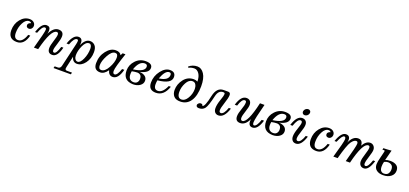

<svg xmlns="http://www.w3.org/2000/svg" viewBox="49 -2127 7994 3750"><g transform="rotate(20 4046.0 -251.5)"><path d="M234.9 12.7Q57.1 12.7 57.1 -169.9Q57.1 -302.2 135.5 -398.9Q213.9 -495.6 324.2 -495.6Q377.9 -495.6 410.9 -467Q443.8 -438.5 443.8 -394Q443.8 -361.3 421.6 -337.2Q399.4 -313 369.1 -313Q345.2 -313 328.6 -325.9Q312 -338.9 312 -366.7Q312 -409.7 374 -429.2Q359.9 -454.1 324.2 -454.1Q256.3 -454.1 206.8 -360.1Q157.2 -266.1 157.2 -152.8Q157.2 -30.8 244.6 -30.8Q343.8 -30.8 399.4 -195.3H442.4Q389.6 12.7 234.9 12.7Z M971.2 12.7Q873 12.7 873 -95.2Q873 -150.4 906.7 -253.2Q940.4 -356 940.4 -396Q940.4 -439.9 905.8 -439.9Q787.6 -439.9 677.2 0H588.4Q687.5 -354 687.5 -407.2Q687.5 -442.9 656.7 -442.9Q602.5 -442.9 548.3 -293H505.4Q570.8 -496.6 674.3 -496.6Q753.4 -496.6 753.4 -415.5Q753.4 -382.8 743.7 -342.8Q817.9 -496.6 923.3 -496.6Q1030.3 -496.6 1030.3 -393.1Q1030.3 -332.5 995.1 -228.8Q960 -125 960 -85Q960 -42 992.7 -42Q1040.5 -42 1086.4 -195.3H1130.4Q1081.1 12.7 971.2 12.7Z M1445.3 244.1H1085.4L1095.2 205.1H1159.2Q1212.9 205.1 1226.6 146L1341.3 -345.2Q1351.1 -387.7 1351.1 -414.1Q1351.1 -441.9 1325.2 -441.9Q1265.6 -441.9 1210.9 -293H1160.2Q1231 -496.1 1338.4 -496.1Q1421.4 -496.1 1421.4 -398.9Q1421.4 -374 1417.5 -352.1Q1481.9 -496.1 1580.1 -496.1Q1639.6 -496.1 1680.9 -452.6Q1722.2 -409.2 1722.2 -317.4Q1722.2 -181.2 1649.9 -85Q1577.6 11.2 1483.9 11.2Q1396 11.2 1368.2 -92.8L1316.4 140.6Q1312 160.6 1312 171.4Q1312 205.1 1352.5 205.1H1455.1ZM1632.3 -357.9Q1632.3 -400.4 1616.2 -424.3Q1600.1 -448.2 1574.7 -448.2Q1506.8 -448.2 1458 -342.5Q1409.2 -236.8 1409.2 -140.1Q1409.2 -95.7 1429.4 -64Q1449.7 -32.2 1483.4 -32.2Q1539.1 -32.2 1585.7 -137.2Q1632.3 -242.2 1632.3 -357.9Z M2314 -488.3Q2208.5 -178.2 2208.5 -108.4Q2208.5 -46.9 2247.1 -46.9Q2300.3 -46.9 2351.1 -195.3H2397Q2343.3 13.2 2227.1 13.2Q2145 13.2 2120.1 -86.9Q2051.8 13.2 1966.8 13.2Q1834 13.2 1834 -131.3Q1834 -280.3 1920.2 -389.2Q2006.3 -498 2110.8 -498Q2202.6 -498 2229.5 -438L2255.4 -488.3ZM1971.7 -37.1Q2047.9 -37.1 2112.3 -153.3Q2176.8 -269.5 2176.8 -367.2Q2176.8 -446.8 2117.7 -446.8Q2045.4 -446.8 1980.2 -326.2Q1915 -205.6 1915 -117.7Q1915 -37.1 1971.7 -37.1Z M2651.4 12.2Q2441.9 6.8 2441.9 -200.2Q2441.9 -318.4 2526.4 -408.2Q2610.8 -498 2732.9 -498Q2874 -498 2874 -406.2Q2874 -302.2 2689.9 -259.8Q2761.7 -256.3 2806.2 -223.6Q2850.6 -190.9 2850.6 -130.9Q2850.6 -69.8 2793.7 -28.8Q2736.8 12.2 2651.4 12.2ZM2550.8 -261.7Q2787.1 -293.9 2787.1 -399.4Q2787.1 -450.7 2731 -450.7Q2615.7 -450.7 2550.8 -261.7ZM2647 -29.8Q2698.2 -29.8 2722.4 -60.5Q2746.6 -91.3 2746.6 -131.8Q2746.6 -187.5 2719.2 -210.2Q2691.9 -232.9 2655.3 -232.9Q2608.9 -232.9 2543.5 -219.7Q2536.6 -192.9 2536.6 -158.7Q2536.6 -90.8 2568.4 -60.3Q2600.1 -29.8 2647 -29.8Z M3125 15.1Q2970.7 15.1 2970.7 -142.1Q2970.7 -277.8 3055.2 -387.9Q3139.6 -498 3239.7 -498Q3356.4 -498 3356.4 -391.1Q3356.4 -252 3073.7 -224.1Q3065.9 -181.2 3065.9 -140.1Q3065.9 -33.2 3150.4 -33.2Q3249.5 -33.2 3320.8 -195.3H3363.8Q3292.5 15.1 3125 15.1ZM3085.9 -268.1Q3279.8 -294.4 3279.8 -409.2Q3279.8 -453.1 3238.8 -453.1Q3155.3 -453.1 3085.9 -268.1Z M3643.1 -32.2Q3712.4 -32.2 3765.4 -121.3Q3818.4 -210.4 3818.4 -314Q3818.4 -362.3 3796.6 -402.6Q3774.9 -442.9 3725.6 -442.9Q3651.4 -442.9 3602.1 -350.8Q3552.7 -258.8 3552.7 -163.6Q3552.7 -32.2 3643.1 -32.2ZM3918 -407.7Q3918 -207.5 3842.5 -97.2Q3767.1 13.2 3632.3 13.2Q3537.1 13.2 3495.4 -36.4Q3453.6 -85.9 3453.6 -162.6Q3453.6 -284.2 3532 -386Q3610.4 -487.8 3737.8 -487.8Q3779.8 -487.8 3816.9 -467.8Q3815.9 -570.3 3774.7 -629.9Q3733.4 -689.5 3674.8 -689.5Q3610.4 -689.5 3558.6 -660.6L3544.4 -681.6Q3619.6 -746.6 3718.3 -746.6Q3804.2 -746.6 3861.1 -658.9Q3918 -571.3 3918 -407.7Z M4397.5 -422.4Q4397.5 -446.8 4360.8 -446.8Q4264.6 -446.8 4234.9 -319.8Q4184.6 -100.6 4142.1 -44.9Q4099.6 10.7 4022 10.7Q3991.2 10.7 3978.5 0.5Q3961.9 -12.2 3961.9 -32.2Q3961.9 -56.6 3985.8 -76.2Q4003.9 -91.3 4027.3 -91.3Q4039.1 -91.3 4048.3 -87.2Q4057.6 -83 4063.2 -75.7Q4068.8 -68.4 4068.8 -54.2Q4121.1 -55.7 4171.4 -296.4Q4212.4 -488.8 4355 -488.8H4448.7Q4498.5 -488.8 4498.5 -435.5Q4498.5 -376 4454.6 -246.6Q4419.4 -142.6 4419.4 -93.8Q4419.4 -46.9 4456.1 -46.9Q4517.6 -46.9 4569.3 -195.3H4612.3Q4546.9 12.7 4424.8 12.7Q4377.9 12.7 4351.3 -18.8Q4324.7 -50.3 4324.7 -104Q4324.7 -177.2 4360.4 -279.3Q4397.5 -380.9 4397.5 -422.4Z M4876.5 7.8Q4774.4 7.8 4774.4 -98.1Q4774.4 -158.2 4809.8 -254.6Q4845.2 -351.1 4845.2 -405.8Q4845.2 -442.9 4813 -442.9Q4752.4 -442.9 4706.1 -293H4656.2Q4715.8 -496.1 4830.1 -496.1Q4877.9 -496.1 4905 -468Q4932.1 -439.9 4932.1 -387.7Q4932.1 -339.4 4898.4 -241.2Q4864.7 -143.1 4864.7 -99.6Q4864.7 -45.9 4901.4 -45.9Q5010.7 -45.9 5110.4 -488.3H5204.1Q5118.7 -165 5118.7 -98.1Q5118.7 -42 5145.5 -42Q5202.1 -42 5252.9 -195.3H5300.8Q5239.3 7.8 5132.3 7.8Q5047.4 7.8 5047.4 -94.2Q5047.4 -118.7 5053.7 -142.1Q4984.9 7.8 4876.5 7.8Z M5551.3 12.2Q5341.8 6.8 5341.8 -200.2Q5341.8 -318.4 5426.3 -408.2Q5510.7 -498 5632.8 -498Q5773.9 -498 5773.9 -406.2Q5773.9 -302.2 5589.8 -259.8Q5661.6 -256.3 5706.1 -223.6Q5750.5 -190.9 5750.5 -130.9Q5750.5 -69.8 5693.6 -28.8Q5636.7 12.2 5551.3 12.2ZM5450.7 -261.7Q5687 -293.9 5687 -399.4Q5687 -450.7 5630.9 -450.7Q5515.6 -450.7 5450.7 -261.7ZM5546.9 -29.8Q5598.1 -29.8 5622.3 -60.5Q5646.5 -91.3 5646.5 -131.8Q5646.5 -187.5 5619.1 -210.2Q5591.8 -232.9 5555.2 -232.9Q5508.8 -232.9 5443.4 -219.7Q5436.5 -192.9 5436.5 -158.7Q5436.5 -90.8 5468.3 -60.3Q5500 -29.8 5546.9 -29.8Z M6034.2 12.7Q5987.3 12.7 5960.7 -18.8Q5934.1 -50.3 5934.1 -104Q5934.1 -167.5 5969.7 -269.5Q6005.4 -371.6 6005.4 -406.2Q6005.4 -446.8 5968.8 -446.8Q5910.2 -446.8 5857.9 -293H5810.1Q5873.5 -500 5988.8 -500Q6033.7 -500 6061.5 -472.7Q6089.4 -445.3 6089.4 -395Q6089.4 -341.8 6054.2 -242.2Q6019 -142.6 6019 -93.8Q6019 -46.9 6055.7 -46.9Q6117.2 -46.9 6168.9 -195.3H6211.9Q6146.5 12.7 6034.2 12.7ZM6008.8 -567.4Q5981 -567.4 5965.3 -587.4Q5954.1 -601.1 5954.1 -620.6Q5954.1 -627.9 5955.6 -635.3Q5961.9 -664.1 5985.6 -683.3Q6009.3 -702.6 6037.6 -702.6Q6065.4 -702.6 6081.5 -683.1Q6092.3 -670.4 6092.3 -649.4Q6092.3 -642.6 6090.8 -635.3Q6085 -606.9 6061 -587.2Q6037.1 -567.4 6008.8 -567.4Z M6459.5 12.7Q6281.7 12.7 6281.7 -169.9Q6281.7 -302.2 6360.1 -398.9Q6438.5 -495.6 6548.8 -495.6Q6602.5 -495.6 6635.5 -467Q6668.5 -438.5 6668.5 -394Q6668.5 -361.3 6646.2 -337.2Q6624 -313 6593.8 -313Q6569.8 -313 6553.2 -325.9Q6536.6 -338.9 6536.6 -366.7Q6536.6 -409.7 6598.6 -429.2Q6584.5 -454.1 6548.8 -454.1Q6481 -454.1 6431.4 -360.1Q6381.8 -266.1 6381.8 -152.8Q6381.8 -30.8 6469.2 -30.8Q6568.4 -30.8 6624 -195.3H6667Q6614.3 12.7 6459.5 12.7Z M7448.2 13.2Q7399.9 13.2 7373 -17.8Q7346.2 -48.8 7346.2 -98.1Q7346.2 -150.9 7379.9 -253.9Q7413.6 -356.9 7413.6 -397.9Q7413.6 -439.9 7381.8 -439.9Q7265.1 -439.9 7158.2 0H7070.3Q7165.5 -338.9 7165.5 -393.1Q7165.5 -439.9 7129.9 -439.9Q7083.5 -439.9 7032.2 -367.9Q6981 -295.9 6901.4 0H6812.5Q6911.6 -338.9 6911.6 -393.1Q6911.6 -442.9 6880.9 -442.9Q6834.5 -442.9 6772.5 -293H6729.5Q6800.3 -495.1 6898.4 -495.1Q6982.4 -495.1 6982.4 -406.2Q6982.4 -380.4 6972.7 -347.7Q7039.1 -500 7149.4 -500Q7244.6 -500 7249 -386.2Q7314.5 -500 7401.4 -500Q7444.3 -500 7473.9 -468.5Q7503.4 -437 7503.4 -388.2Q7503.4 -344.2 7468.3 -236.6Q7433.1 -128.9 7433.1 -84Q7433.1 -42 7463.9 -42Q7516.6 -42 7567.4 -195.3H7611.3Q7548.3 13.2 7448.2 13.2Z M7850.6 -25.4Q7914.6 -25.4 7939.7 -63Q7964.8 -100.6 7964.8 -151.9Q7964.8 -210.4 7931.9 -236.1Q7898.9 -261.7 7854 -261.7Q7817.4 -261.7 7777.8 -240.2Q7764.2 -189.9 7764.2 -144Q7764.2 -80.1 7788.8 -52.7Q7813.5 -25.4 7850.6 -25.4ZM7786.1 -283.7Q7830.6 -301.8 7892.6 -301.8Q7967.8 -301.8 8017.8 -268.6Q8067.9 -235.4 8067.9 -162.1Q8067.9 -87.9 8010.3 -41Q7947.8 9.8 7846.2 9.8Q7763.2 9.8 7711.9 -27.8Q7656.2 -68.4 7656.2 -148.4Q7656.2 -197.8 7686.5 -313.5Q7716.8 -429.2 7716.8 -442.4Q7716.8 -456.1 7700.7 -456.1Q7686 -456.1 7667 -454.1L7674.3 -488.3Q7752.9 -489.3 7841.3 -498Q7807.6 -378.4 7786.1 -283.7Z"/></g></svg>

Font: Munson
Style: Italic
Weight: 400
Italic angle: -12°
Designer: Paul James MIller
Foundry: High-Logic / Made with FontCreator
Version: Version 2.10;May 5, 2019;FontCreator 11.5.0.2430 64-bit